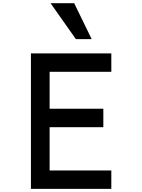

<svg xmlns="http://www.w3.org/2000/svg" viewBox="-20 -1201 905 1222"><path d="M301.8 -1180.7 462.9 -952.1H563.5L452.1 -1180.7ZM176.8 1H688.5V-116.2H295.9V-391.6H637.7V-508.8H295.9V-744.1H688.5V-861.3H176.8Z"/></svg>

Font: OCR-B
Style: Regular
Weight: 400
Version: 1.1